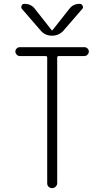

<svg xmlns="http://www.w3.org/2000/svg" viewBox="-20 -975 540 995"><path d="M82 -684.6Q73.2 -684.6 66.4 -691.9Q59.6 -699.2 59.6 -708Q59.6 -716.8 66.4 -723.6Q73.2 -730.5 82 -730.5H418Q426.8 -730.5 433.6 -723.6Q440.4 -716.8 440.4 -708Q440.4 -699.2 433.6 -691.9Q426.8 -684.6 418 -684.6H284.2Q276.4 -684.6 276.4 -675.8V-25.4Q276.4 -15.6 268.6 -7.8Q260.7 0 250 0Q240.2 0 232.4 -6.8Q224.6 -13.7 224.6 -25.4V-675.8Q224.6 -684.6 215.8 -684.6ZM338.9 -928.7Q358.4 -955.1 393.6 -955.1Q403.3 -955.1 408.2 -945.3Q413.1 -935.5 406.2 -928.7L311.5 -819.3Q287.1 -790 249.5 -790Q211.9 -790 188.5 -819.3L93.8 -928.7Q87.9 -935.5 91.8 -945.3Q95.7 -955.1 106.4 -955.1Q141.6 -955.1 161.1 -928.7L248 -818.4Q249 -817.4 250 -817.4L252 -818.4Z"/></svg>

Font: Rounded Mgen+ 2m light
Style: Regular
Weight: 200
Designer: [Source Han Sans]
Ryoko NISHIZUKA  (kana & ideographs); Paul D. Hunt (Latin, Greek & Cyrillic); Wenlong ZHANG  (bopomofo
Version: Version 1.059.20150602